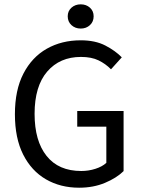

<svg xmlns="http://www.w3.org/2000/svg" viewBox="-20 -854 654 886"><path d="M345.2 12.2Q258.8 12.2 191.9 -26.6Q125 -65.4 86.9 -140.9Q48.8 -216.3 48.8 -326.7Q48.8 -438.5 88.1 -514.4Q127.4 -590.3 196 -629.2Q264.6 -668 352.5 -668Q419.9 -668 466.3 -643.8Q512.7 -619.6 542 -589.4L492.2 -534.2Q467.3 -559.6 434.8 -575.4Q402.3 -591.3 353.5 -591.3Q255.9 -591.3 197.8 -523.7Q139.6 -456.1 139.6 -328.6Q139.6 -203.6 195.1 -134.3Q250.5 -64.9 355 -64.9Q388.7 -64.9 420.2 -75Q451.7 -85 470.7 -102.5V-269.5H336.4V-341.8H550.3V-64.5Q518.1 -32.7 464.6 -10.3Q411.1 12.2 345.2 12.2ZM352.5 -722.2Q327.1 -722.2 309.8 -738Q292.5 -753.9 292.5 -778.8Q292.5 -803.2 309.8 -818.6Q327.1 -834 352.5 -834Q377.9 -834 395 -818.6Q412.1 -803.2 412.1 -778.8Q412.1 -753.9 395 -738Q377.9 -722.2 352.5 -722.2Z"/></svg>

Font: Varta Medium
Style: Regular
Weight: 500
Designer: Joana Correia, Viktoriya Grabowska, Eben Sorkin
Foundry: Sorkin Type Co.
Version: Version 1.004